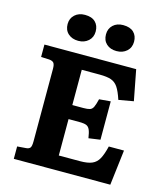

<svg xmlns="http://www.w3.org/2000/svg" viewBox="-133 -1034 989 1136"><g transform="rotate(15 361.5 -466.0)"><path d="M59 0V-76L111 -80Q129 -81 137 -90Q145 -99 145 -131V-574Q145 -600 137.5 -610Q130 -620 109 -622L59 -624V-700H621L657 -513L566 -497Q550 -546 533.5 -570.5Q517 -595 491.5 -604Q466 -613 421 -613H311V-397H379Q405 -397 418.5 -401.5Q432 -406 439.5 -422Q447 -438 455 -471L525 -477V-242L454 -232Q449 -266 441.5 -283Q434 -300 419.5 -305.5Q405 -311 377 -311H311V-88H441Q488 -88 514.5 -99.5Q541 -111 556 -138.5Q571 -166 583 -216H676L650 0ZM480 -773Q442 -773 418.5 -794.5Q395 -816 395 -853Q395 -888 418.5 -910Q442 -932 480 -932Q523 -932 545 -910.5Q567 -889 567 -853Q567 -817 542.5 -795Q518 -773 480 -773ZM246 -773Q208 -773 184 -794.5Q160 -816 160 -853Q160 -888 184 -910Q208 -932 246 -932Q288 -932 310 -910.5Q332 -889 332 -853Q332 -817 307.5 -795Q283 -773 246 -773Z"/></g></svg>

Font: Literata 7pt
Style: Bold
Weight: 700
Designer: Latin by Veronika Burian and Jose Scaglione. Greek by Irene Vlachou. Cyrillic by Vera Evstafieva.
Foundry: TypeTogether
Version: Version 3.002